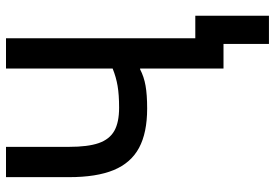

<svg xmlns="http://www.w3.org/2000/svg" viewBox="-158 -607 916 640"><g transform="rotate(-90 300.0 -287.0)"><path d="M473.5 0H391.5V-278H389Q364 -265 334.2 -259.8Q304.5 -254.5 258 -254.5Q177.5 -254.5 127.2 -281.5Q77 -308.5 53.2 -365.8Q29.5 -423 29.5 -515V-725H130.5V-515Q130.5 -452 143 -416Q155.5 -380 183.8 -364Q212 -348 261 -348Q304 -348 333.5 -353Q363 -358 391.5 -369.5V-725H492.5V-94H567.5V151.5H473.5Z"/></g></svg>

Font: JuliaMono Medium
Style: Regular
Weight: 500
Monospace: yes
Designer: cormullion
Foundry: corm
Version: Version 0.054; ttfautohint (v1.8.4)